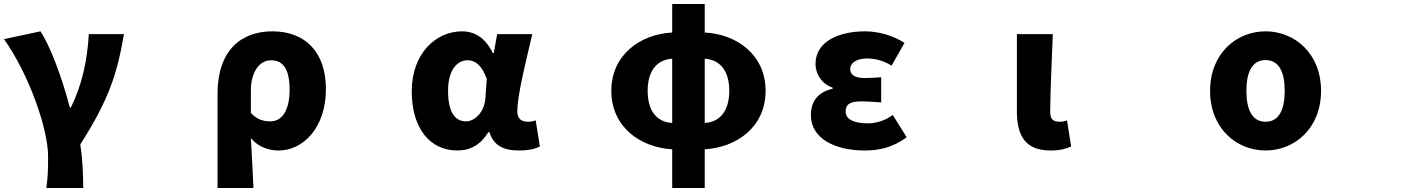

<svg xmlns="http://www.w3.org/2000/svg" viewBox="-23 -700 7043 962"><path d="M209 242H394C394 178 391 96 379 24C526 -206 565 -336 598 -529H422C414 -394 388 -275 332 -161H327C285 -321 228 -469 180 -543L-3 -504C121 -330 218 -55 218 84C218 164 216 195 209 242Z M1067 -230V242H1247C1243 160 1239 78 1234 -8C1273 39 1327 54 1374 54C1494 54 1610 -58 1610 -254C1610 -437 1508 -543 1342 -543C1184 -543 1067 -447 1067 -230ZM1234 -134V-247C1234 -338 1276 -398 1335 -398C1397 -398 1428 -351 1428 -251C1428 -137 1384 -92 1332 -92C1299 -92 1267 -99 1234 -134Z M2269 54C2335 54 2386 24 2424 -38H2429C2451 30 2499 54 2580 54C2627 54 2661 45 2682 34L2661 -97C2648 -92 2635 -90 2624 -90C2592 -90 2569 -102 2569 -142C2569 -225 2614 -400 2644 -529H2468L2451 -434H2446C2409 -511 2355 -543 2292 -543C2160 -543 2040 -431 2040 -243C2040 -58 2130 54 2269 54ZM2222 -245C2222 -354 2271 -398 2319 -398C2365 -398 2394 -364 2416 -305L2409 -208C2405 -143 2359 -92 2312 -92C2257 -92 2222 -137 2222 -245Z M3345 48V242H3508V48C3667 39 3813 -63 3813 -245C3813 -426 3668 -529 3508 -537V-680H3345V-537C3186 -529 3040 -426 3040 -245C3040 -63 3186 39 3345 48ZM3222 -245C3222 -346 3269 -401 3345 -406V-84C3269 -88 3222 -143 3222 -245ZM3508 -84V-406C3584 -401 3631 -346 3631 -245C3631 -143 3583 -88 3508 -84Z M4309 54C4380 54 4446 41 4520 -12L4450 -124C4408 -92 4359 -82 4327 -82C4253 -82 4214 -103 4214 -141C4214 -179 4238 -192 4293 -192C4324 -192 4359 -189 4392 -187V-313C4366 -311 4335 -309 4311 -309C4263 -309 4237 -323 4237 -354C4237 -386 4270 -407 4321 -407C4363 -407 4407 -395 4444 -371L4509 -485C4452 -522 4379 -543 4311 -543C4181 -543 4063 -493 4063 -379C4063 -334 4091 -280 4149 -261V-256C4081 -239 4040 -199 4040 -123C4040 -5 4162 54 4309 54Z M5241 54C5291 54 5319 45 5344 34L5323 -97C5312 -92 5297 -90 5288 -90C5255 -90 5239 -101 5239 -139C5239 -229 5247 -399 5252 -529H5072V-145C5072 -26 5109 54 5241 54Z M6318 54C6463 54 6596 -56 6596 -245C6596 -433 6463 -543 6318 -543C6173 -543 6040 -433 6040 -245C6040 -56 6173 54 6318 54ZM6222 -245C6222 -339 6251 -399 6318 -399C6385 -399 6414 -339 6414 -245C6414 -150 6385 -90 6318 -90C6251 -90 6222 -150 6222 -245Z"/></svg>

Font: コーポレート・ロゴ ver3 Bold
Style: Regular
Weight: 700
Designer: [KANA_main] LOGOTYPE.JP [Source Han Sans] Ryoko NISHIZUKA 西塚涼子 (kana, bopomofo & ideographs); Paul D. Hunt (Latin, Greek
Version: Version 12.001;FEAKit 1.0